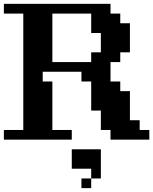

<svg xmlns="http://www.w3.org/2000/svg" viewBox="-20 -720 790 990"><path d="M350.1 -49.8V0H0V-49.8H100.1V-649.9H0V-700.2H549.8V-649.9H600.1V-600.1H649.9V-450.2H600.1V-399.9H549.8V-299.8H600.1V-250H649.9V-100.1H700.2V-49.8H750V0H549.8V-49.8H500V-149.9H450.2V-299.8H399.9V-350.1H200.2V-299.8H250V-49.8ZM250 -399.9H450.2V-450.2H500V-549.8H450.2V-649.9H250ZM450.2 200.2V149.9H350.1V49.8H500V200.2ZM399.9 250V200.2H450.2V250Z"/></svg>

Font: Redaction 50
Style: Bold
Weight: 700
Designer: Jeremy Mickel / Forest Young
Foundry: MCKL
Version: Version 2.001;hotconv 1.0.113;makeotfexe 2.5.65598 DEVELOPME